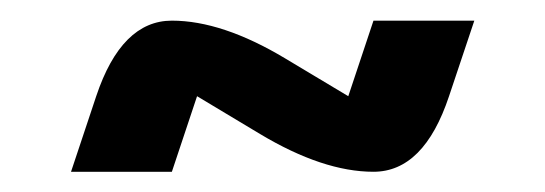

<svg xmlns="http://www.w3.org/2000/svg" viewBox="-20 -435 528 186"><path d="M439.5 -415 415 -341.8Q390.6 -268.6 341.8 -268.6Q293 -268.6 231.9 -305.2L170.9 -341.8L146.5 -268.6H48.8L73.2 -341.8Q97.7 -415 146.5 -415Q195.3 -415 256.3 -378.4L317.4 -341.8L341.8 -415Z"/></svg>

Font: BabelStone Runic Beagnoth
Style: Regular
Weight: 400
Designer: Andrew West
Foundry: BabelStone
Version: Version 7.004;November 9, 2023